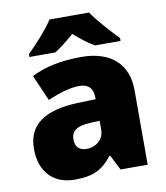

<svg xmlns="http://www.w3.org/2000/svg" viewBox="-86 -837 795 919"><g transform="rotate(-10 311.5 -378.0)"><path d="M409 -766H217C187 -720 129 -656 91 -620V-606H217C252 -628 277 -649 312 -679C347 -649 375 -626 410 -606H534V-620C500 -654 440 -720 409 -766ZM336 -563C236 -563 156 -546 92 -513L147 -387C201 -411 257 -428 301 -428C342 -428 368 -409 368 -360V-352L276 -349C120 -342 36 -287 36 -169C36 -48 108 10 204 10C296 10 339 -14 386 -73H390L427 0H559V-363C559 -491 476 -563 336 -563ZM325 -245 369 -247V-204C369 -157 331 -125 285 -125C252 -125 230 -142 230 -180C230 -220 255 -242 325 -245Z"/></g></svg>

Font: Noto Sans Thai Looped Black
Style: Regular
Weight: 900
Designer: Sasikarn Vongin, Ben Mitchell
Foundry: The Fontpad Ltd
Version: Version 1.001